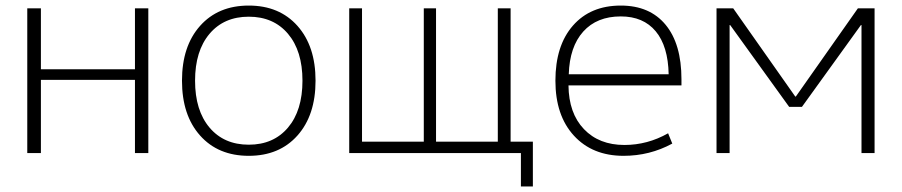

<svg xmlns="http://www.w3.org/2000/svg" viewBox="-20 -550 3241 690"><path d="M127 -263V0H78V-520H127V-301H465V-520H513V0H465V-263Z M1015 -428.5Q963 -490 874 -490Q785 -490 733 -428.5Q681 -367 681 -260Q681 -153 733 -91.5Q785 -30 874 -30Q963 -30 1015 -91.5Q1067 -153 1067 -260Q1067 -367 1015 -428.5ZM1049 -63Q984 10 874 10Q764 10 699 -63Q634 -136 634 -260Q634 -384 699 -457Q764 -530 874 -530Q984 -530 1049 -457Q1114 -384 1114 -260Q1114 -136 1049 -63Z M1281 -41H1503V-520H1547V-41H1769V-520H1815V-41H1895V120H1852V0H1235V-520H1281Z M2024 -283H2383Q2381 -384 2336.5 -437.5Q2292 -491 2211 -491Q2125 -491 2076 -436.5Q2027 -382 2024 -283ZM2023 -243Q2024 -143 2078.5 -86Q2133 -29 2224 -29Q2307 -29 2381 -71L2396 -34Q2315 10 2221 10Q2109 10 2042.5 -62.5Q1976 -135 1976 -260Q1976 -386 2039 -458Q2102 -530 2211 -530Q2315 -530 2372 -461Q2429 -392 2429 -265V-243Z M3074 -460 2862 -166H2816L2604 -460H2602V0H2555V-520H2615L2838 -203H2840L3063 -520H3123V0H3076V-460Z"/></svg>

Font: M PLUS 1p Light
Style: Regular
Weight: 300
Version: Version 1.061